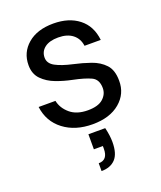

<svg xmlns="http://www.w3.org/2000/svg" viewBox="-138 -597 776 923"><g transform="rotate(-20 250.0 -135.0)"><path d="M259 12Q170 12 111 -33Q52 -78 42 -155H128Q136 -116 169.5 -87.5Q203 -59 260 -59Q313 -59 338 -81.5Q363 -104 363 -135Q363 -180 330.5 -195Q298 -210 239 -222Q199 -230 159 -245Q119 -260 92 -287.5Q65 -315 65 -360Q65 -425 113.5 -466.5Q162 -508 245 -508Q324 -508 374.5 -468.5Q425 -429 433 -356H350Q345 -394 317.5 -415.5Q290 -437 244 -437Q199 -437 174.5 -418Q150 -399 150 -368Q150 -338 181.5 -321Q213 -304 267 -292Q313 -282 354.5 -267.5Q396 -253 422.5 -224.5Q449 -196 449 -142Q450 -75 398.5 -31.5Q347 12 259 12ZM221 238V198Q268 198 268 141V127H222V50H308Q318 91 318 124Q318 184 292.5 211Q267 238 221 238Z"/></g></svg>

Font: DeepMind Sans
Style: Regular
Weight: 400
Designer: Jonny Pinhorn / Modifications: Colophon Foundry
Foundry: Colophon Foundry
Version: Version 1.002; ttfautohint (v1.8.2)